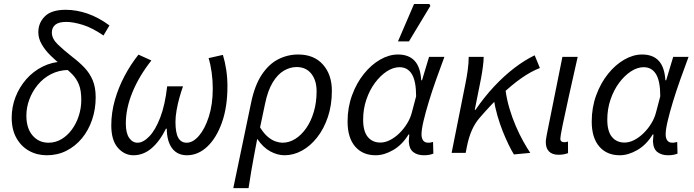

<svg xmlns="http://www.w3.org/2000/svg" viewBox="-20 -774 3513 972"><path d="M217.2 12Q167.4 12 127.2 -10.4Q87.1 -32.7 63.1 -75.3Q39.2 -117.8 39.2 -178.2Q39.2 -233.2 58.7 -283.3Q78.3 -333.3 113.5 -373.5Q148.8 -413.6 196.6 -437.2Q244.3 -460.8 300.4 -462.5L326.7 -419.9Q277.6 -418.9 238.1 -398.5Q198.6 -378.1 170.8 -344.1Q143.1 -310.1 128.3 -269.8Q113.5 -229.5 113.5 -188.6Q113.5 -124.6 144.9 -88.1Q176.2 -51.5 225.8 -51.5Q260.7 -51.5 290.9 -69.3Q321 -87.1 343.6 -117.8Q366.2 -148.5 378.8 -187.4Q391.5 -226.4 391.5 -268.7Q391.5 -315.4 379.9 -345Q368.3 -374.6 346.7 -397Q325.1 -419.4 294.3 -442Q262.7 -466.3 235.1 -493.6Q207.5 -520.9 190.8 -550.5Q174 -580 174 -610.8Q174 -658.2 207.2 -691.3Q240.4 -724.4 312.9 -724.4Q367.4 -724.4 423.3 -705.1Q479.3 -685.7 534.1 -645.2L503.9 -594.3Q447.5 -633.1 399.1 -648.1Q350.7 -663.1 315.4 -663.1Q277.7 -663.1 260.1 -648.8Q242.5 -634.5 242.5 -609.1Q242.5 -578.3 272.1 -549.5Q301.8 -520.7 348.2 -484.3Q382.3 -458.4 408.3 -430.8Q434.3 -403.2 449.4 -367.5Q464.4 -331.8 464.4 -281.3Q464.4 -221.1 446.2 -167.7Q428.1 -114.3 394.7 -73.9Q361.3 -33.5 316.3 -10.8Q271.3 12 217.2 12Z M655.9 12Q609.9 12 576.6 -25.9Q543.4 -63.8 543.4 -139.2Q543.4 -203.4 561.3 -266.8Q579.3 -330.3 610.4 -389Q641.4 -447.7 681 -497.4L746.4 -467.9Q684.1 -389.1 650.6 -307.3Q617 -225.6 617 -148.8Q617 -100.2 633.9 -75.9Q650.8 -51.5 676.3 -51.5Q704.8 -51.5 735.6 -83.3Q766.5 -115.1 791 -178.5Q815.6 -241.9 826.3 -336.9H906.5Q897.4 -311.6 888.5 -280Q879.6 -248.5 874 -216.2Q868.3 -183.9 868.3 -157Q868.3 -102 882.3 -76.8Q896.3 -51.5 925 -51.5Q957 -51.5 987.3 -86.7Q1017.5 -121.9 1037.3 -183.7Q1057.1 -245.5 1057.1 -325.5Q1057.1 -366.5 1051.7 -406.3Q1046.3 -446.2 1036 -479.8L1108.4 -496.1Q1119.4 -460.4 1125.4 -420Q1131.4 -379.6 1131.4 -337Q1131.4 -231.8 1103.4 -153.3Q1075.4 -74.9 1029 -31.4Q982.5 12 926.7 12Q878.2 12 851.7 -22.7Q825.1 -57.4 824.2 -122.6H820.2Q789.2 -59.4 747.6 -23.7Q706 12 655.9 12Z M1161 178.5 1251.3 -254.4Q1269.4 -341.7 1305 -395.6Q1340.7 -449.4 1388.3 -473.8Q1436 -498.1 1489.5 -498.1Q1569.8 -498.1 1614.9 -447.2Q1660.1 -396.4 1660.1 -314.1Q1660.1 -241.8 1640 -182Q1619.9 -122.1 1585.6 -78.5Q1551.4 -34.8 1508.6 -11.4Q1465.8 12 1420.6 12Q1384.9 12 1348.4 -7.6Q1312 -27.1 1282.2 -71.1Q1273.3 -24.2 1265.9 15.1Q1258.5 54.5 1251.8 93.6Q1245.1 132.8 1238.3 178.5ZM1410.1 -51.5Q1444.1 -51.5 1474.8 -70.8Q1505.6 -90.1 1530.1 -125.1Q1554.7 -160.2 1568.7 -208Q1582.8 -255.7 1582.8 -312.1Q1582.8 -367 1556 -400.8Q1529.3 -434.6 1481.6 -434.6Q1448.3 -434.6 1416.9 -416.1Q1385.5 -397.7 1360.6 -356.7Q1335.6 -315.7 1321.9 -248.9L1296.6 -129Q1316.1 -97.8 1336.2 -81Q1356.4 -64.2 1375.7 -57.9Q1394.9 -51.5 1410.1 -51.5Z M1881.7 12Q1815.8 12 1777.7 -32.4Q1739.6 -76.8 1739.6 -158.5Q1739.6 -229.9 1762.3 -291.8Q1784.9 -353.7 1822.2 -400Q1859.4 -446.4 1904.6 -472.2Q1949.7 -498.1 1994.7 -498.1Q2049.1 -498.1 2078.7 -466.5Q2108.3 -434.8 2112.5 -367.7H2116.5L2152.1 -486.1H2229.8Q2208.9 -430.1 2188.1 -371.7Q2167.3 -313.3 2150.8 -259Q2134.3 -204.7 2124.1 -161.5Q2113.9 -118.2 2113.9 -93.6Q2113.9 -75 2121.9 -63.3Q2129.9 -51.5 2148.5 -51.5Q2156.4 -51.5 2162.1 -53Q2167.9 -54.5 2172.3 -55.5L2173.9 3.8Q2163 7.9 2152 9.9Q2141 12 2125.6 12Q2093.7 12 2072.6 -3.8Q2051.5 -19.5 2049.6 -57.8Q2049.6 -63.5 2050.6 -73.3Q2051.5 -83.1 2052.2 -93.2H2048.2Q2016.7 -41.4 1970.9 -14.7Q1925.1 12 1881.7 12ZM1905.8 -52.3Q1929.9 -52.3 1954.8 -65.1Q1979.7 -77.9 2002.1 -99.8Q2024.5 -121.8 2041 -148.7Q2057.4 -175.6 2064.7 -203.5L2086.6 -286.5Q2086.6 -362.9 2065.2 -398.4Q2043.8 -433.8 2002.3 -433.8Q1970.7 -433.8 1938.1 -412.6Q1905.6 -391.4 1878.3 -354.7Q1851.1 -318 1834.7 -269.9Q1818.4 -221.9 1818.4 -168.2Q1818.4 -109.1 1842 -80.7Q1865.5 -52.3 1905.8 -52.3ZM1994.7 -564.4 2076.1 -753.6H2153.9L2158.8 -744.4L2050.3 -564.4Z M2266.3 0 2336.8 -353.4Q2342.8 -382.7 2347.8 -418.5Q2352.8 -454.3 2352.8 -486.1H2428.6Q2428.6 -466.8 2424.6 -435.8Q2420.6 -404.7 2414.6 -374L2383.5 -218.3H2387.5Q2431.2 -282.4 2481.5 -336.2Q2531.8 -389.9 2584.2 -430Q2636.7 -470.1 2686.8 -494L2713.2 -429.7Q2667.4 -412 2618.7 -377.8Q2569.9 -343.5 2517.4 -293.4Q2464.9 -243.3 2408.5 -177.9Q2385 -151 2369.2 -115.7Q2353.4 -80.4 2343.5 -31.3L2337.5 0ZM2581.7 7.8Q2569.3 -12 2554.6 -42.2Q2539.9 -72.4 2525 -109.7Q2510.2 -147 2498.3 -188.2Q2486.5 -229.4 2479.7 -270.9L2539.3 -317.2Q2545.4 -270.8 2559.2 -224.5Q2573 -178.1 2591.3 -135.7Q2609.6 -93.3 2629.1 -58.4Q2648.5 -23.5 2664.5 0Z M2807.8 9.5Q2775.9 9.5 2759.5 -7.1Q2743.1 -23.6 2743.1 -53.8Q2743.1 -62.4 2744.8 -72.8Q2746.5 -83.1 2748.6 -95.2L2827.2 -486.1H2904.5Q2879.5 -375.1 2859.6 -285.6Q2839.6 -196.2 2828.2 -140Q2816.7 -83.8 2816.7 -72.5Q2816.7 -62.5 2822.2 -58.3Q2827.7 -54.1 2835.8 -54.1Q2839.5 -54.1 2844.1 -54.6Q2848.7 -55.1 2855.4 -57.3L2855.7 1.3Q2846.5 4.6 2834.6 7.1Q2822.8 9.5 2807.8 9.5Z M3117.7 12Q3051.8 12 3013.7 -32.4Q2975.6 -76.8 2975.6 -158.5Q2975.6 -229.9 2998.3 -291.8Q3020.9 -353.7 3058.2 -400Q3095.4 -446.4 3140.6 -472.2Q3185.7 -498.1 3230.7 -498.1Q3285.1 -498.1 3314.7 -466.5Q3344.3 -434.8 3348.5 -367.7H3352.5L3388.1 -486.1H3465.8Q3444.9 -430.1 3424.1 -371.7Q3403.3 -313.3 3386.8 -259Q3370.3 -204.7 3360.1 -161.5Q3349.9 -118.2 3349.9 -93.6Q3349.9 -75 3357.9 -63.3Q3365.9 -51.5 3384.5 -51.5Q3392.4 -51.5 3398.1 -53Q3403.9 -54.5 3408.3 -55.5L3409.9 3.8Q3399 7.9 3388 9.9Q3377 12 3361.6 12Q3329.7 12 3308.6 -3.8Q3287.5 -19.5 3285.6 -57.8Q3285.6 -63.5 3286.6 -73.3Q3287.5 -83.1 3288.2 -93.2H3284.2Q3252.7 -41.4 3206.9 -14.7Q3161.1 12 3117.7 12ZM3141.8 -52.3Q3165.9 -52.3 3190.8 -65.1Q3215.7 -77.9 3238.1 -99.8Q3260.5 -121.8 3277 -148.7Q3293.4 -175.6 3300.7 -203.5L3322.6 -286.5Q3322.6 -362.9 3301.2 -398.4Q3279.8 -433.8 3238.3 -433.8Q3206.7 -433.8 3174.1 -412.6Q3141.6 -391.4 3114.3 -354.7Q3087.1 -318 3070.7 -269.9Q3054.4 -221.9 3054.4 -168.2Q3054.4 -109.1 3078 -80.7Q3101.5 -52.3 3141.8 -52.3Z"/></svg>

Font: Source Sans 3
Style: Italic
Weight: 200
Italic angle: -11°
Designer: Paul D. Hunt
Foundry: Adobe
Version: Version 3.046;hotconv 1.0.118;makeotfexe 2.5.65603